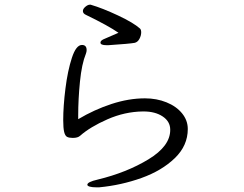

<svg xmlns="http://www.w3.org/2000/svg" viewBox="-20 -767 1040 820"><path d="M409 -585Q409 -593 421.5 -599Q434 -605 486 -627Q443 -657 348 -703Q334 -709 334 -720Q334 -729 344.5 -738Q355 -747 364 -747H367Q418 -732 484 -701Q550 -670 578 -645Q583 -640 583 -629Q583 -615 575.5 -601Q568 -587 555 -584Q533 -580 443 -574H435Q409 -574 409 -585ZM593 -291H590Q513 -290 439 -257.5Q365 -225 322 -187Q312 -178 291 -178Q275 -178 266.5 -182.5Q258 -187 254 -203.5Q250 -220 250 -254Q250 -313 259.5 -389Q269 -465 287 -520Q305 -575 330 -575Q350 -575 350 -553Q350 -546 347 -538Q329 -494 321.5 -418.5Q314 -343 314 -275V-258Q383 -299 456.5 -323Q530 -347 599 -347Q649 -347 691 -330Q733 -313 757.5 -283Q782 -253 782 -216Q782 -145 726.5 -91.5Q671 -38 584.5 -7Q498 24 404 33H390Q373 33 363 30Q353 27 353 22Q353 10 397 0Q521 -30 614 -86.5Q707 -143 707 -212V-213Q707 -248 675 -269.5Q643 -291 593 -291Z"/></svg>

Font: Fusion Kai T
Style: Regular
Weight: 400
Designer: Fontworks Inc.
Version: Version 24.134;May 13, 2024